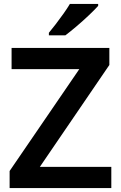

<svg xmlns="http://www.w3.org/2000/svg" viewBox="-20 -958 616 978"><path d="M547 0H29V-87L384 -606H39V-714H537V-627L183 -108H547ZM480 -928Q464 -910 433.5 -881Q403 -852 370 -824Q337 -796 313 -778H229V-791Q244 -809 264 -835Q284 -861 303.5 -888.5Q323 -916 336 -938H480Z"/></svg>

Font: Noto Sans Bassa Vah SemiBold
Style: Regular
Weight: 600
Designer: Monotype Design Team
Foundry: Monotype Imaging Inc.
Version: Version 2.002; ttfautohint (v1.8.4.7-5d5b)